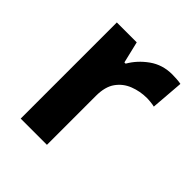

<svg xmlns="http://www.w3.org/2000/svg" viewBox="-158 -663 771 771"><g transform="rotate(45 227.0 -278.0)"><path d="M383 -556Q394 -556 409 -555Q424 -554 433 -552L422 -412Q415 -414 401.5 -415.5Q388 -417 378 -417Q340 -417 305 -403.5Q270 -390 248.5 -360Q227 -330 227 -278V0H78V-546H191L213 -454H220Q244 -496 286 -526Q328 -556 383 -556Z"/></g></svg>

Font: Noto Sans Gurmukhi
Style: Bold
Weight: 700
Designer: Jelle Bosma - Monotype Design Team
Foundry: Monotype Imaging Inc.
Version: Version 2.004; ttfautohint (v1.8.4.7-5d5b)